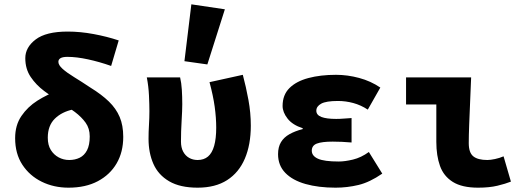

<svg xmlns="http://www.w3.org/2000/svg" viewBox="-20 -856 2440 888"><path d="M297 12Q229 12 173 -15.5Q117 -43 83.5 -94Q50 -145 50 -217Q50 -277 79 -319.5Q108 -362 153 -390.5Q198 -419 247 -436L319 -350Q266 -339 233.5 -307Q201 -275 201 -219Q201 -185 215 -162.5Q229 -140 251.5 -128Q274 -116 300 -116Q327 -116 348.5 -126.5Q370 -137 382.5 -161Q395 -185 395 -225Q395 -262 376 -288.5Q357 -315 326.5 -338Q296 -361 259 -383Q222 -407 184.5 -435Q147 -463 122 -500Q97 -537 97 -587Q97 -637 145 -673.5Q193 -710 293 -710Q351 -710 413 -698.5Q475 -687 529 -669L494 -551Q440 -570 387 -581.5Q334 -593 292 -593Q270 -593 260 -587Q250 -581 250 -570Q250 -555 269.5 -537.5Q289 -520 322.5 -499.5Q356 -479 398 -451Q450 -419 483.5 -386.5Q517 -354 533.5 -315Q550 -276 550 -223Q550 -153 519.5 -100.5Q489 -48 432.5 -18Q376 12 297 12Z M894 12Q813 12 762.5 -17.5Q712 -47 689.5 -98Q667 -149 667 -214Q667 -246 669 -278Q671 -310 671 -342Q671 -372 669 -414.5Q667 -457 659 -498H813Q819 -473 821 -441Q823 -409 823 -374Q823 -347 820 -297.5Q817 -248 817 -201Q817 -174 827 -155Q837 -136 854.5 -126Q872 -116 894 -116Q923 -116 942 -132Q961 -148 970.5 -181.5Q980 -215 980 -266Q980 -311 973 -362Q966 -413 949 -476L1103 -510Q1118 -454 1129 -394Q1140 -334 1140 -275Q1140 -187 1112.5 -122.5Q1085 -58 1030.5 -23Q976 12 894 12ZM939 -558 833 -573 865 -836 1020 -813Z M1532 12Q1453 12 1393 -5Q1333 -22 1299.5 -56.5Q1266 -91 1266 -143Q1266 -176 1279.5 -198.5Q1293 -221 1319 -235.5Q1345 -250 1380 -259V-263Q1333 -278 1310 -307.5Q1287 -337 1287 -366Q1287 -417 1318.5 -448.5Q1350 -480 1406 -495Q1462 -510 1534 -510Q1587 -510 1641 -495.5Q1695 -481 1739 -451L1681 -349Q1649 -370 1614 -379.5Q1579 -389 1543 -389Q1488 -389 1465.5 -376.5Q1443 -364 1443 -344Q1443 -324 1466.5 -315Q1490 -306 1535 -306Q1551 -306 1570 -307.5Q1589 -309 1606 -310V-197Q1584 -199 1561.5 -200Q1539 -201 1519 -201Q1469 -201 1445.5 -192Q1422 -183 1422 -159Q1422 -135 1450.5 -122Q1479 -109 1547 -109Q1575 -109 1612.5 -118Q1650 -127 1686 -153L1748 -53Q1690 -13 1638 -0.5Q1586 12 1532 12Z M2191 12Q2117 12 2074.5 -14.5Q2032 -41 2015 -88.5Q1998 -136 1998 -200V-373H1858V-498H2159Q2157 -447 2154.5 -389.5Q2152 -332 2150 -280Q2148 -228 2148 -194Q2148 -150 2169 -133Q2190 -116 2234 -116Q2248 -116 2269.5 -120.5Q2291 -125 2309 -133L2343 -16Q2318 -6 2280.5 3Q2243 12 2191 12Z"/></svg>

Font: Source Code Pro ExtraBold
Style: Regular
Weight: 800
Monospace: yes
Designer: Paul D. Hunt, Teo Tuominen
Foundry: Adobe Systems Incorporated
Version: Version 1.018;hotconv 1.0.116;makeotfexe 2.5.65601